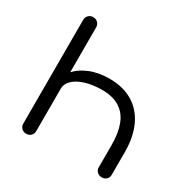

<svg xmlns="http://www.w3.org/2000/svg" viewBox="-171 -948 1109 1114"><g transform="rotate(30 383.0 -390.5)"><path d="M404 -519Q496 -519 560.5 -480Q625 -441 659 -368Q693 -295 693 -194V-42Q693 -23 680.5 -11.5Q668 0 650 0Q631 0 618.5 -12Q606 -24 606 -42V-194Q606 -271 585 -326.5Q564 -382 518 -411.5Q472 -441 400 -441Q339 -441 290.5 -426.5Q242 -412 214.5 -386Q187 -360 187 -327H142Q144 -384 178.5 -427Q213 -470 271.5 -494.5Q330 -519 404 -519ZM143 -781Q162 -781 174.5 -768.5Q187 -756 187 -738V-43Q187 -24 174.5 -12Q162 0 143 0Q125 0 112.5 -12Q100 -24 100 -43V-738Q100 -756 112.5 -768.5Q125 -781 143 -781Z"/></g></svg>

Font: Comfortaa Medium
Style: Regular
Weight: 500
Designer: Johan Aakerlund
Foundry: Johan Aakerlund
Version: Version 3.104; ttfautohint (v1.8.1.43-b0c9)